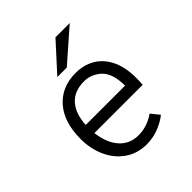

<svg xmlns="http://www.w3.org/2000/svg" viewBox="-201 -869 1018 1018"><g transform="rotate(-45 308.0 -360.0)"><path d="M525 -227H163Q173 -145 214 -99Q255 -53 321 -53Q386 -53 443 -93L481 -46Q448 -20 405.5 -4Q363 12 318 12Q248 12 196 -24.5Q144 -61 116.5 -122Q89 -183 89 -256Q89 -382 151 -452.5Q213 -523 318 -523Q377 -523 424 -496.5Q471 -470 499 -414.5Q527 -359 527 -276Q527 -249 525 -227ZM456 -290Q455 -383 413.5 -421.5Q372 -460 318 -460Q244 -460 204.5 -415Q165 -370 161 -290ZM376 -732H483L305 -576H234Z"/></g></svg>

Font: Overpass Mono Light
Style: Regular
Weight: 300
Monospace: yes
Designer: Delve Withrington, Dave Bailey
Foundry: Delve Fonts
Version: Version 1.000;DELV;Overpass